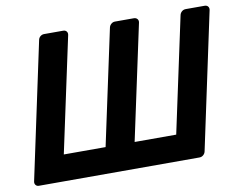

<svg xmlns="http://www.w3.org/2000/svg" viewBox="-77 -803 1129 905"><g transform="rotate(-10 488.0 -350.0)"><path d="M39 0Q29 0 23.5 -7Q18 -14 20 -24L159 -676Q161 -687 169 -693.5Q177 -700 187 -700H278Q289 -700 294.5 -693Q300 -686 298 -676L180 -125H380L498 -676Q500 -686 508 -693Q516 -700 526 -700H616Q627 -700 633 -693Q639 -686 637 -676L519 -125H718L836 -676Q838 -686 846 -693Q854 -700 865 -700H955Q966 -700 971.5 -693Q977 -686 975 -676L836 -24Q834 -14 826 -7Q818 0 807 0Z"/></g></svg>

Font: Rubik Medium
Style: Italic
Weight: 500
Italic angle: -12°
Designer: Hubert and Fischer
Foundry: Hubert and Fischer
Version: Version 2.300;gftools[0.9.30]